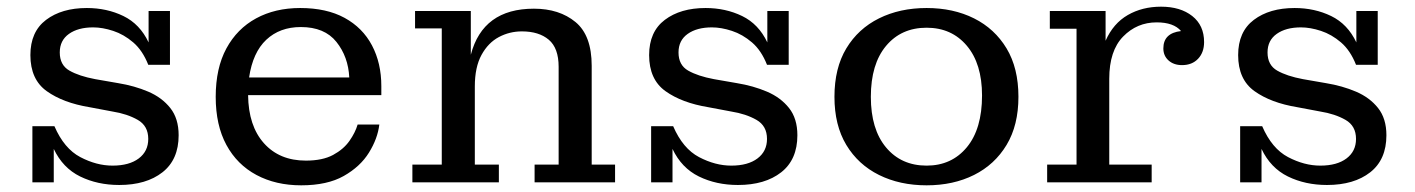

<svg xmlns="http://www.w3.org/2000/svg" viewBox="-20 -546 4238 575"><path d="M77 0V-168H143Q172 -101 220.5 -75.5Q269 -50 317 -50Q367 -50 395.5 -71.5Q424 -93 424 -130Q424 -169 392.5 -187Q361 -205 317 -212L248 -225Q169 -238 120 -273Q71 -308 71 -381Q71 -451 118 -486.5Q165 -522 240 -522Q300 -522 349.5 -498Q399 -474 425 -419V-513H489V-352H424Q407 -395 379 -419Q351 -443 319 -453.5Q287 -464 259 -464Q214 -464 186.5 -444.5Q159 -425 159 -389Q159 -351 188 -334.5Q217 -318 265 -309L334 -297Q383 -289 424 -271.5Q465 -254 490 -222.5Q515 -191 515 -141Q515 -68 466.5 -30Q418 8 337 8Q272 8 220 -17.5Q168 -43 141 -100V0Z M882 9Q806 9 748 -22Q690 -53 658 -112Q626 -171 626 -256Q626 -342 658 -401Q690 -460 747 -491Q804 -522 879 -522Q958 -522 1012 -492.5Q1066 -463 1094 -410Q1122 -357 1122 -288V-261H723Q724 -169 770.5 -117Q817 -65 896 -65Q946 -65 977.5 -82Q1009 -99 1026.5 -124Q1044 -149 1051 -173H1116Q1111 -131 1085 -89Q1059 -47 1009.5 -19Q960 9 882 9ZM1026 -314Q1023 -376 987.5 -420.5Q952 -465 881 -465Q818 -465 777.5 -427Q737 -389 726 -314Z M1215 0V-53H1303V-461H1223V-513H1390V-382Q1426 -520 1579 -520Q1655 -520 1703.5 -480Q1752 -440 1752 -349V-53H1822V0H1581V-53H1653V-346Q1653 -402 1623.5 -427Q1594 -452 1543 -452Q1506 -452 1474 -435Q1442 -418 1422 -381.5Q1402 -345 1402 -287V-53H1474V0Z M1930 0V-168H1996Q2025 -101 2073.5 -75.5Q2122 -50 2170 -50Q2220 -50 2248.5 -71.5Q2277 -93 2277 -130Q2277 -169 2245.5 -187Q2214 -205 2170 -212L2101 -225Q2022 -238 1973 -273Q1924 -308 1924 -381Q1924 -451 1971 -486.5Q2018 -522 2093 -522Q2153 -522 2202.5 -498Q2252 -474 2278 -419V-513H2342V-352H2277Q2260 -395 2232 -419Q2204 -443 2172 -453.5Q2140 -464 2112 -464Q2067 -464 2039.5 -444.5Q2012 -425 2012 -389Q2012 -351 2041 -334.5Q2070 -318 2118 -309L2187 -297Q2236 -289 2277 -271.5Q2318 -254 2343 -222.5Q2368 -191 2368 -141Q2368 -68 2319.5 -30Q2271 8 2190 8Q2125 8 2073 -17.5Q2021 -43 1994 -100V0Z M2755 9Q2675 9 2612.5 -22Q2550 -53 2514.5 -112Q2479 -171 2479 -256Q2479 -342 2514.5 -401Q2550 -460 2612.5 -491Q2675 -522 2755 -522Q2835 -522 2897 -491Q2959 -460 2994.5 -401Q3030 -342 3030 -256Q3030 -171 2994.5 -112Q2959 -53 2897 -22Q2835 9 2755 9ZM2755 -50Q2830 -50 2875.5 -105Q2921 -160 2921 -260Q2921 -355 2875.5 -409Q2830 -463 2755 -463Q2679 -463 2633.5 -408.5Q2588 -354 2588 -256Q2588 -159 2633.5 -104.5Q2679 -50 2755 -50Z M3116 0V-53H3204V-460H3124V-513H3291V-424Q3314 -476 3357.5 -501Q3401 -526 3457 -526Q3515 -526 3550.5 -498Q3586 -470 3586 -420Q3586 -389 3568 -370Q3550 -351 3520 -351Q3495 -351 3479.5 -365Q3464 -379 3464 -401Q3464 -447 3517 -453Q3495 -479 3444 -479Q3385 -479 3343.5 -436.5Q3302 -394 3302 -310V-53H3429V0Z M3694 0V-168H3760Q3789 -101 3837.5 -75.5Q3886 -50 3934 -50Q3984 -50 4012.5 -71.5Q4041 -93 4041 -130Q4041 -169 4009.5 -187Q3978 -205 3934 -212L3865 -225Q3786 -238 3737 -273Q3688 -308 3688 -381Q3688 -451 3735 -486.5Q3782 -522 3857 -522Q3917 -522 3966.5 -498Q4016 -474 4042 -419V-513H4106V-352H4041Q4024 -395 3996 -419Q3968 -443 3936 -453.5Q3904 -464 3876 -464Q3831 -464 3803.5 -444.5Q3776 -425 3776 -389Q3776 -351 3805 -334.5Q3834 -318 3882 -309L3951 -297Q4000 -289 4041 -271.5Q4082 -254 4107 -222.5Q4132 -191 4132 -141Q4132 -68 4083.5 -30Q4035 8 3954 8Q3889 8 3837 -17.5Q3785 -43 3758 -100V0Z"/></svg>

Font: Montagu Slab 16pt
Style: Regular
Weight: 400
Designer: Florian Karsten
Foundry: Florian Karsten
Version: Version 1.000; ttfautohint (v1.8.3)